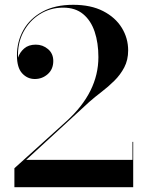

<svg xmlns="http://www.w3.org/2000/svg" viewBox="-20 -780 610 800"><path d="M535 0H40V-79L257.6 -275.6Q390 -396 390 -542Q390 -601 374.5 -647.6Q359 -694.2 326.5 -721.2Q294 -748.2 243 -748.2Q189.8 -748.2 146 -720.9Q102.2 -693.5 77.3 -646.3Q52.4 -599.1 55.2 -539.8Q62 -561.5 80.5 -577.8Q99 -594 129 -594Q158.2 -594 180.1 -575.4Q202 -556.8 202 -526Q202 -491.5 178.9 -471.1Q155.8 -450.8 125 -450.8Q94.2 -450.8 72.4 -474.4Q50.6 -498 50.6 -549Q50.6 -607.5 77.8 -655.4Q104.9 -703.2 157.2 -731.6Q209.5 -760 285 -760Q358.5 -760 409.6 -733.8Q460.8 -707.5 487.4 -664.2Q514 -621 514 -570Q514 -530.2 497.8 -499.2Q481.5 -468.2 456.2 -443.3Q431 -418.4 403.1 -397.1Q375.2 -375.8 352 -355.4L89.2 -114H532V-189H535Z"/></svg>

Font: Bodoni* 72 Medium
Style: Regular
Weight: 500
Version: Version 1.002; ttfautohint (v0.97) -l 8 -r 50 -G 200 -x 14 -